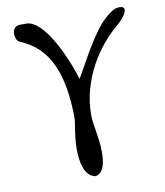

<svg xmlns="http://www.w3.org/2000/svg" viewBox="-85 -523 775 903"><g transform="rotate(-10 302.5 -71.5)"><path d="M248 24.9Q248 -136.7 202.1 -235.4Q156.2 -334 57.6 -373.5Q46.4 -377.9 41.5 -390.4Q36.6 -402.8 36.6 -416Q36.6 -430.2 45.7 -441.4Q54.7 -452.6 72.3 -452.6H102.5Q121.1 -452.6 140.4 -440.2Q159.7 -427.7 178.5 -406Q197.3 -384.3 215.1 -355Q232.9 -325.7 249 -292.5Q265.1 -259.3 279.1 -223.4Q293 -187.5 303.7 -152.8Q325.7 -191.4 346.4 -228.8Q367.2 -266.1 388.2 -300.3Q409.2 -334.5 430.7 -363.8Q452.1 -393.1 476.6 -415.5Q491.7 -429.7 509.8 -441.2Q527.8 -452.6 547.4 -452.6Q568.8 -452.6 568.8 -437Q568.8 -424.8 555.4 -406.5Q542 -388.2 518.1 -368.2Q483.4 -338.9 449.2 -297.9Q415 -256.8 387.9 -206.5Q360.8 -156.2 344.2 -97.9Q327.6 -39.6 327.6 24.4Q327.6 42 330.6 62.3Q333.5 82.5 337.2 105.2Q340.8 127.9 344 152.8Q347.2 177.7 347.2 204.1Q347.2 223.6 345 241.9Q342.8 260.3 337.2 274.7Q331.5 289.1 322 298.6Q312.5 308.1 298.3 310.5Q278.8 307.1 266.1 293.9Q253.4 280.8 246.1 261.2Q238.8 241.7 235.8 217.8Q232.9 193.8 232.9 169.4Q232.9 143.1 235.4 120.8Q237.8 98.6 240.5 80.6Q243.2 62.5 245.6 48.6Q248 34.7 248 24.9Z"/></g></svg>

Font: Kurinto Book Core
Style: Regular
Weight: 400
Designer: Kurinto was developed by Clint Goss from a range of fonts that are compatible with the SIL Open Font License Version 1.1
Foundry: Clinton F. Goss
Version: Version 2.196; July 25, 2020